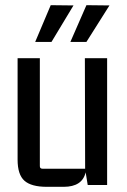

<svg xmlns="http://www.w3.org/2000/svg" viewBox="-20 -715 490 742"><path d="M116 -553 176 -695 264 -694 179 -553ZM252 -553 314 -695 403 -694 314 -553ZM226 7H161Q101 7 74.5 -16.5Q48 -40 48 -98V-490H134V-73Q134 -63 144 -63H309L308 -490H394V0H319L311 -49Q298 7 226 7Z"/></svg>

Font: Gemunu Libre Medium
Style: Regular
Weight: 500
Designer: Puspanada Ekanayake, Sola Matas, Pathum Egodawatta, Kosala Senevirathne
Foundry: mooniak
Version: Version 1.100